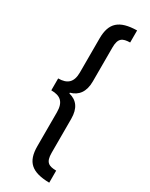

<svg xmlns="http://www.w3.org/2000/svg" viewBox="-254 -878 850 1090"><g transform="rotate(30 171.0 -333.0)"><path d="M39 -372V-294C100 -294 129 -268 129 -202V20C129 124 176 164 291 166V87C242 86 218 75 218 12V-210C218 -280 189 -317 137 -330V-335C188 -349 218 -387 218 -456V-678C218 -740 242 -752 291 -753V-832C176 -830 129 -788 129 -686V-463C129 -399 99 -372 39 -372Z"/></g></svg>

Font: Noto Sans Devanagari ExtraCondensed Medium
Style: Regular
Weight: 500
Width: 2
Designer: Jelle Bosma - Monotype Design Team
Foundry: Monotype Imaging Inc.
Version: Version 2.004